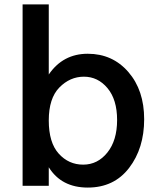

<svg xmlns="http://www.w3.org/2000/svg" viewBox="-20 -804 709 859"><path d="M81.1 27.3V-784.2H198.2V-470.7Q261.7 -563.5 372.6 -563.5Q483.4 -563.5 554.2 -481.9Q625 -400.4 625 -270.5Q625 -140.6 557.6 -52.7Q490.2 35.2 372.6 35.2Q254.9 35.2 198.2 -55.7V27.3ZM245.6 -412.6Q198.2 -364.3 198.2 -265.1Q198.2 -166 242.7 -116.7Q287.1 -67.4 352.1 -67.4Q417 -67.4 460.4 -121.6Q503.9 -175.8 503.9 -267.1Q503.9 -358.4 460.9 -409.7Q418 -460.9 355.5 -460.9Q293 -460.9 245.6 -412.6Z"/></svg>

Font: GenEi M Gothic v2 Medium
Style: Regular
Weight: 500
Version: Version 2.0